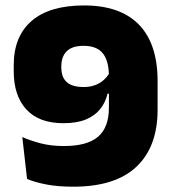

<svg xmlns="http://www.w3.org/2000/svg" viewBox="-20 -672 634 706"><path d="M289 -652Q422 -652 490.8 -581.5Q559.5 -511 559.5 -373.5V-268.5Q559.5 -132.5 481.8 -59Q404 14.5 249.5 14.5Q191.5 14.5 148.8 6Q106 -2.5 79.5 -14L62 -168Q91.5 -155 129.5 -145Q167.5 -135 214.5 -135Q300.5 -135 340.5 -169.2Q380.5 -203.5 380.5 -276.5V-390.5Q380.5 -448.5 358 -476Q335.5 -503.5 287.5 -503.5Q245 -503.5 225.2 -483.5Q205.5 -463.5 205.5 -428.5V-424Q205.5 -388 225.5 -370Q245.5 -352 288 -352Q309 -352 327 -358Q345 -364 359 -375.8Q373 -387.5 382.5 -403.5L423 -327.5H375.5Q367.5 -294 347.5 -269.8Q327.5 -245.5 294.5 -232.2Q261.5 -219 213 -219Q123.5 -219 77 -269.5Q30.5 -320 30.5 -410V-432.5Q30.5 -538.5 96.5 -595.2Q162.5 -652 289 -652Z"/></svg>

Font: Anek Devanagari Medium ExtraBold
Style: Regular
Weight: 800
Version: Version 1.003